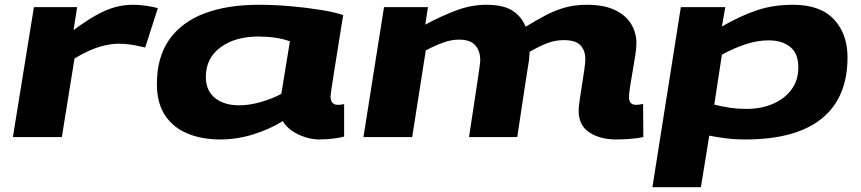

<svg xmlns="http://www.w3.org/2000/svg" viewBox="-20 -574 3604 804"><path d="M303 -544 288 -448Q341 -487 382 -510Q423 -533 460 -543.5Q497 -554 537 -554Q564 -554 591.5 -550Q619 -546 641 -540L588 -375Q559 -382 532.5 -386.5Q506 -391 478 -391Q439 -391 393.5 -377Q348 -363 292 -329L239 0H34L122 -544Z M1318 10Q1273 10 1228.5 -11.5Q1184 -33 1164 -67Q1110 -33 1041.5 -11.5Q973 10 902 10Q826 10 766 -14.5Q706 -39 671.5 -90.5Q637 -142 637 -222Q637 -335 689 -408.5Q741 -482 836.5 -518Q932 -554 1063 -554Q1128 -554 1196.5 -548Q1265 -542 1323 -532.5Q1381 -523 1417 -511Q1364 -183 1364 -171Q1364 -135 1395 -135Q1409 -135 1421 -138V-2Q1403 3 1374 6.5Q1345 10 1318 10ZM1158 -181 1194 -401Q1167 -411 1133 -416Q1099 -421 1063 -421Q964 -421 903 -375.5Q842 -330 842 -252Q842 -194 880.5 -163.5Q919 -133 981 -133Q1025 -133 1073 -147Q1121 -161 1158 -181Z M2560 10Q2493 10 2448 -19.5Q2403 -49 2403 -111Q2403 -124 2407 -152.5Q2411 -181 2416.5 -215Q2422 -249 2426.5 -279.5Q2431 -310 2431 -327Q2431 -363 2410.5 -384.5Q2390 -406 2341 -406Q2305 -406 2271 -393Q2237 -380 2198 -357Q2198 -353 2196.5 -339.5Q2195 -326 2195 -321Q2189 -283 2182.5 -241.5Q2176 -200 2167.5 -142.5Q2159 -85 2146 0H1944Q1965 -138 1978 -223.5Q1991 -309 1991 -322Q1991 -360 1970.5 -384Q1950 -408 1902 -408Q1870 -408 1836.5 -396Q1803 -384 1763 -363L1706 0H1502L1588 -544H1772L1761 -471Q1834 -510 1895 -532Q1956 -554 2016 -554Q2090 -554 2128 -528Q2166 -502 2181 -462Q2227 -490 2266 -510.5Q2305 -531 2346 -542.5Q2387 -554 2438 -554Q2509 -554 2555 -532Q2601 -510 2623 -473.5Q2645 -437 2645 -392Q2645 -372 2640 -340.5Q2635 -309 2629 -275Q2623 -241 2618.5 -211.5Q2614 -182 2614 -167Q2614 -135 2643 -135Q2659 -135 2673 -139L2674 0Q2652 5 2620 7.5Q2588 10 2560 10Z M2712 210 2831 -544H3017L3003 -463Q3079 -507 3148 -530.5Q3217 -554 3301 -554Q3415 -554 3472 -493Q3529 -432 3529 -334Q3529 -165 3421 -77.5Q3313 10 3101 10Q3057 10 3018 5Q2979 0 2950 -6L2915 210ZM3107 -118Q3166 -118 3215 -138.5Q3264 -159 3293.5 -198Q3323 -237 3323 -292Q3323 -350 3289 -377.5Q3255 -405 3199 -405Q3151 -405 3101.5 -388.5Q3052 -372 3003 -345L2971 -136Q2998 -129 3032.5 -123.5Q3067 -118 3107 -118Z"/></svg>

Font: Georama ExtraExtended
Style: Bold Italic
Weight: 700
Width: 8
Italic angle: -9°
Designer: Jean-Baptiste Levee
Foundry: Production Type
Version: Version 1.000